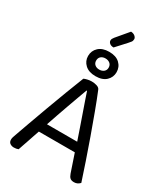

<svg xmlns="http://www.w3.org/2000/svg" viewBox="-244 -1125 1080 1239"><g transform="rotate(30 296.0 -505.0)"><path d="M428 -162H160Q153 -142 145 -118.5Q137 -95 129.5 -72.5Q122 -50 115 -30.5Q108 -11 104 2Q90 8 71 8Q55 8 42.5 -0.5Q30 -9 30 -28Q30 -37 33 -46.5Q36 -56 40 -67Q55 -109 78.5 -175Q102 -241 129.5 -315.5Q157 -390 185.5 -465.5Q214 -541 238 -601Q246 -605 262 -609Q278 -613 295 -613Q315 -613 333.5 -607Q352 -601 357 -587Q381 -529 408.5 -454.5Q436 -380 464 -302Q492 -224 517.5 -148.5Q543 -73 563 -12Q555 -3 544 2.5Q533 8 519 8Q500 8 490 -0.5Q480 -9 473 -29ZM294 -545Q283 -515 269 -476.5Q255 -438 240 -396Q225 -354 210 -311Q195 -268 182 -229H407Q392 -274 376 -319.5Q360 -365 345.5 -407Q331 -449 318.5 -484.5Q306 -520 298 -545ZM353 -1018Q372 -1017 383.5 -1007Q395 -997 395 -986Q395 -973 388.5 -964.5Q382 -956 372 -945L306 -873Q287 -873 276.5 -882Q266 -891 266 -902Q266 -910 269 -915.5Q272 -921 278 -929ZM191 -744Q191 -783 219 -809Q247 -835 297 -835Q348 -835 375.5 -809Q403 -783 403 -744Q403 -706 375.5 -680Q348 -654 297 -654Q247 -654 219 -680Q191 -706 191 -744ZM251 -744Q251 -725 264 -714Q277 -703 297 -703Q317 -703 330.5 -714Q344 -725 344 -744Q344 -764 330.5 -775Q317 -786 297 -786Q277 -786 264 -775Q251 -764 251 -744Z"/></g></svg>

Font: Baloo Chettan 2
Style: Regular
Weight: 400
Designer: Maithili Shingre, Unnati Kotecha and Ek Type
Foundry: Ek Type
Version: Version 1.640;hotconv 1.0.111;makeotfexe 2.5.65597; ttfautoh